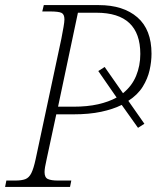

<svg xmlns="http://www.w3.org/2000/svg" viewBox="-34 -734 631 754"><path d="M-14 0 -9 -25H26Q51 -25 65.5 -30.5Q80 -36 89 -54Q98 -72 106 -109L207 -582Q212 -608 215.5 -628Q219 -648 219 -658Q219 -678 207.5 -683.5Q196 -689 162 -689H132L138 -714H354Q450 -714 505.5 -666Q561 -618 561 -523Q561 -492 553.5 -458.5Q546 -425 526.5 -393.5Q507 -362 470 -338L533 -248L508 -232L444 -322Q410 -305 363 -295Q316 -285 254 -285H187L149 -108Q141 -74 141 -58Q141 -37 154 -31Q167 -25 193 -25H246L241 0ZM254 -315Q309 -315 351 -324.5Q393 -334 424 -351L352 -455L377 -471L449 -368Q484 -396 500.5 -436Q517 -476 517 -522Q517 -684 345 -684H272L194 -315Z"/></svg>

Font: Noto Serif ExtraLight
Style: Italic
Weight: 200
Italic angle: -12°
Designer: Monotype Design Team
Foundry: Monotype Imaging Inc.
Version: Version 2.014; ttfautohint (v1.8.4.7-5d5b)